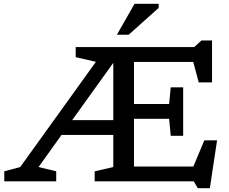

<svg xmlns="http://www.w3.org/2000/svg" viewBox="-20 -955 1208 1011"><path d="M478.5 0V-53L576.5 -75.5V-244.5H304L183 -75.5L276 -53V0H2.5V-53L86.5 -75.5L485 -629.5L378.5 -654V-707H1002.5L1041 -742H1096.5V-521H1026.5L997.5 -629H685.5V-407.5H870.5L879 -495H944.5V-240H879L870.5 -329.5H685.5V-78H998L1056 -216H1123L1085 36H1021.5L1000.5 0ZM360 -322.5H576.5V-624ZM595.5 -772 688.5 -935H815.5V-913.5L657.5 -772Z"/></svg>

Font: Newsreader Caption
Style: Regular
Weight: 400
Designer: Hugues Gentile
Foundry: Production Type
Version: Version 1.001